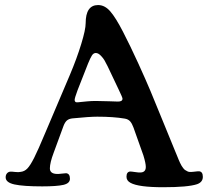

<svg xmlns="http://www.w3.org/2000/svg" viewBox="-20 -745 843 776"><path d="M236.8 -236.3 196.8 -127.4Q181.6 -86.9 181.6 -64.5Q181.6 -43 209.5 -42Q215.8 -41.5 229.2 -43.2Q242.7 -44.9 247.1 -44.9Q262.7 -43.5 262.7 -22.5Q262.7 -3.9 236.1 2.2Q209.5 8.3 150.9 8.3Q74.2 8.3 38.6 0.5Q2.9 -7.3 2.9 -28.3Q2.9 -38.1 8.1 -44.2Q13.2 -50.3 21.5 -51.3Q25.9 -51.8 40.8 -50Q55.7 -48.3 63 -50.3Q78.6 -51.8 90.3 -63.7Q102.1 -75.7 117.9 -106.9Q133.8 -138.2 162.1 -206.1L262.7 -442.9Q290.5 -508.8 308.3 -567.1Q326.2 -625.5 326.2 -650.9Q326.2 -724.6 376.5 -724.6Q403.8 -724.6 426 -698.7Q448.2 -672.9 477.1 -616.7Q506.8 -559.1 538.6 -489.5Q570.3 -419.9 588.1 -377.4Q606 -335 641.6 -247.1Q677.2 -159.2 689 -131.3Q690.9 -127 695.6 -115.5Q700.2 -104 701.9 -99.9Q703.6 -95.7 707.5 -87.2Q711.4 -78.6 713.9 -75Q716.3 -71.3 720.2 -65.9Q724.1 -60.5 728 -57.9Q731.9 -55.2 736.3 -53.2Q742.7 -48.3 762.2 -50.8Q781.7 -53.2 784.7 -52.7Q799.8 -51.3 799.8 -30.3Q799.8 -8.8 776.4 -0.5Q739.7 11.7 639.6 11.7Q540 11.7 507.8 -5.9Q491.2 -14.6 491.2 -30.8Q491.2 -50.3 505.9 -51.8Q511.7 -51.8 526.1 -49.6Q540.5 -47.4 547.4 -47.9Q569.3 -48.3 569.3 -70.3Q569.3 -85 559.6 -116.7L519.5 -229.5Q513.7 -245.6 506.1 -254.4Q498.5 -263.2 484.4 -265.6Q438.5 -273.4 373 -273.4Q341.8 -273.4 273.4 -266.6Q258.8 -265.1 250.7 -258.3Q242.7 -251.5 236.8 -236.3ZM367.2 -336.9Q390.1 -336.9 420.7 -335.7Q451.2 -334.5 457 -334.5Q475.1 -334.5 475.1 -346.2Q475.1 -351.1 459.5 -383.3L415 -477.1Q406.7 -493.2 402.1 -501.5Q397.5 -509.8 387.2 -520.3Q377 -530.8 367.2 -530.8Q357.9 -530.8 351.6 -521Q345.2 -511.2 335.9 -488.3L293.5 -380.4Q281.7 -348.6 281.7 -341.3Q281.7 -336.9 283.7 -334.5Q285.6 -332 287.8 -331.8Q290 -331.5 294.9 -331.5Q296.9 -331.5 306.9 -332.8Q316.9 -334 333.3 -335.4Q349.6 -336.9 367.2 -336.9Z"/></svg>

Font: Cooper* Medium
Style: Regular
Weight: 500
Designer: Owen Earl
Foundry: indestructible type*
Version: Version 0.001